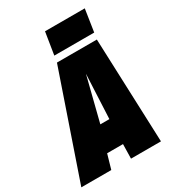

<svg xmlns="http://www.w3.org/2000/svg" viewBox="-254 -1008 1007 1121"><g transform="rotate(-30 249.5 -447.5)"><path d="M-42 0 199 -702H468L495 0H293L295 -97H188L160 0ZM238 -263H299L313 -561ZM206 -745 230 -895H498L475 -745Z"/></g></svg>

Font: Georama Semi Condensed Black
Style: Italic
Weight: 900
Width: 4
Italic angle: -9°
Designer: Jean-Baptiste Levee
Foundry: Production Type
Version: Version 1.000